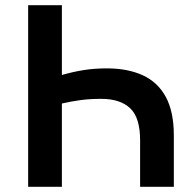

<svg xmlns="http://www.w3.org/2000/svg" viewBox="-20 -720 738 740"><path d="M88.5 0V-700H218.5V-431Q262 -443.5 303.2 -450Q344.5 -456.5 391.5 -456.5Q472 -456.5 530 -430Q588 -403.5 619 -346.5Q650 -289.5 650 -197.5V0H520V-179Q520 -267 481.5 -303Q443 -339 370.5 -339Q325 -339 289 -334Q253 -329 218.5 -321V0Z"/></svg>

Font: Geologica Medium
Style: Regular
Weight: 500
Designer: Sindre Bremnes, Frode Helland
Foundry: Monokrom Skriftforlag AS
Version: Version 1.010;gftools[0.9.28]